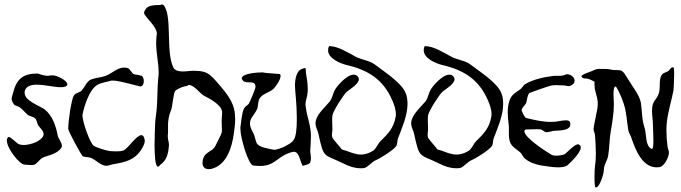

<svg xmlns="http://www.w3.org/2000/svg" viewBox="-20 -723 2983 841"><path d="M145 -401C81 -401 53 -377 38 -319C35 -306 31 -299 31 -291C31 -284 33 -277 41 -266C45 -260 56 -259 63 -255C77 -247 87 -233 99 -222C107 -214 124 -213 133 -205C142 -198 142 -182 148 -173C155 -163 171 -150 171 -136C171 -113 131 -93 97 -89C93 -88 88 -88 84 -88C73 -88 64 -90 58 -94C53 -97 27 -123 19 -123H17C12 -120 10 -114 10 -108C10 -73 64 -4 87 -2C102 -1 111 0 118 0C135 0 137 -5 158 -26C173 -42 229 -42 250 -78C251 -80 251 -82 251 -85C251 -98 235 -118 233 -128C226 -168 210 -218 175 -244C152 -261 88 -281 88 -316V-322C93 -345 114 -352 141 -352C175 -352 218 -341 246 -341C258 -341 268 -343 273 -348C275 -350 275 -352 275 -354C275 -370 230 -393 211 -393C203 -393 196 -392 190 -391H189C174 -391 161 -396 145 -401Z M444 3H451C460 1 469 -3 478 -4C531 -13 572 -23 601 -71C606 -80 614 -93 614 -105V-108C612 -125 606 -131 599 -131C578 -131 542 -75 523 -65C515 -61 503 -60 491 -60C481 -60 471 -61 463 -61C450 -62 400 -77 390 -85C374 -97 341 -189 341 -219C341 -220 342 -222 342 -224C350 -261 371 -330 406 -351C422 -361 449 -364 468 -370H475C506 -370 593 -343 596 -344C606 -347 610 -357 610 -368C610 -380 605 -392 595 -392C593 -395 571 -395 565 -399C556 -404 548 -423 539 -425C533 -426 529 -427 524 -427C493 -427 471 -401 443 -391C422 -383 399 -383 377 -374C360 -366 352 -343 339 -328C329 -316 312 -318 303 -304C293 -287 279 -195 279 -163V-158C279 -149 332 -50 342 -39C347 -35 369 -35 377 -32C400 -23 422 3 444 3Z M782 -410C762 -410 747 -414 740 -426C704 -495 737 -660 695 -702C694 -703 692 -703 689 -703H686C684 -703 683 -700 682 -701C661 -701 629 -701 618 -683C618 -682 607 -670 613 -660C625 -640 667 -604 667 -576C667 -574 667 -571 666 -569C665 -557 664 -546 664 -535C664 -490 675 -447 675 -403C675 -395 674 -387 673 -379C669 -337 670 -295 667 -253C665 -225 659 -197 659 -169C659 -163 657 -127 657 -88C657 -42 660 7 672 7H673C677 6 679 2 682 -1C710 -21 717 -48 720 -86V-89C720 -101 715 -112 715 -124V-129C719 -165 709 -191 730 -243C735 -256 740 -315 747 -324C758 -336 785 -345 801 -347C803 -348 804 -351 806 -351C831 -351 856 -313 873 -304C897 -292 939 -269 950 -244C952 -240 953 -234 953 -229C953 -218 951 -207 951 -199C951 -174 952 -161 952 -153C952 -137 948 -134 923 -83C919 -76 914 -71 909 -67C891 -54 867 -46 867 -9C867 7 877 18 894 18C900 18 907 17 915 14C975 -7 996 -80 1004 -136C1008 -162 1010 -183 1010 -202C1010 -265 987 -299 928 -366C913 -383 897 -401 874 -408C860 -412 844 -413 828 -413C813 -413 796 -410 782 -410Z M1131 -406H1130C1106 -406 1039 -401 1039 -380C1039 -377 1041 -374 1044 -370C1058 -353 1099 -375 1099 -344V-341C1099 -334 1074 -275 1070 -269C1064 -261 1054 -257 1049 -248C1038 -225 1037 -189 1033 -165V-158C1033 -119 1068 -1 1089 2C1101 3 1110 4 1119 4C1188 4 1194 -41 1263 -58H1268C1290 -58 1295 -17 1302 -5C1303 -2 1304 4 1307 3C1314 1 1334 -3 1338 -10C1341 -17 1342 -23 1342 -30C1342 -41 1339 -52 1339 -63C1340 -84 1342 -106 1342 -128C1342 -159 1333 -191 1325 -222C1323 -233 1320 -245 1319 -257C1319 -260 1318 -262 1318 -265C1318 -283 1326 -298 1327 -316C1328 -322 1328 -328 1328 -333C1328 -357 1324 -380 1320 -404C1319 -408 1321 -425 1316 -425H1314C1313 -425 1311 -424 1309 -423C1278 -418 1272 -375 1272 -348C1272 -326 1280 -268 1280 -213V-196C1280 -161 1277 -129 1268 -113C1261 -98 1236 -86 1222 -79C1215 -76 1193 -67 1182 -67H1180C1161 -71 1112 -77 1104 -97C1098 -110 1097 -125 1090 -139C1083 -153 1075 -166 1075 -182C1075 -203 1088 -214 1097 -229L1103 -239C1115 -258 1106 -280 1121 -297C1137 -315 1160 -318 1177 -333C1186 -342 1209 -372 1209 -390C1209 -393 1208 -396 1207 -398C1206 -400 1141 -402 1131 -406Z M1560 14C1565 14 1570 14 1575 13C1589 12 1610 -16 1628 -22C1643 -28 1710 -69 1717 -86C1721 -95 1720 -107 1723 -116C1740 -161 1765 -216 1765 -268C1765 -284 1763 -300 1757 -315C1739 -362 1658 -412 1621 -441C1598 -458 1564 -461 1539 -474C1505 -492 1461 -521 1422 -521V-522C1418 -515 1417 -509 1417 -503C1417 -468 1467 -446 1499 -438C1594 -416 1659 -374 1698 -284C1706 -266 1714 -244 1714 -223C1714 -219 1714 -216 1713 -212C1705 -163 1680 -137 1646 -104C1634 -92 1628 -71 1613 -62C1595 -51 1578 -46 1561 -46C1540 -46 1519 -54 1496 -63C1493 -64 1477 -67 1476 -70C1464 -86 1449 -101 1437 -118C1435 -121 1434 -126 1434 -132C1434 -141 1436 -151 1436 -155C1436 -167 1435 -181 1435 -194C1435 -202 1435 -210 1436 -218C1439 -236 1484 -308 1500 -322C1511 -331 1552 -355 1552 -376C1552 -381 1549 -386 1544 -391C1540 -395 1534 -396 1529 -396C1499 -396 1455 -346 1445 -326C1438 -311 1435 -292 1424 -278C1402 -251 1362 -219 1362 -182C1362 -179 1363 -176 1363 -173C1365 -161 1372 -151 1375 -136C1399 -25 1397 -50 1486 -6C1510 6 1533 14 1560 14Z M1979 14C1984 14 1989 14 1994 13C2008 12 2029 -16 2047 -22C2062 -28 2129 -69 2136 -86C2140 -95 2139 -107 2142 -116C2159 -161 2184 -216 2184 -268C2184 -284 2182 -300 2176 -315C2158 -362 2077 -412 2040 -441C2017 -458 1983 -461 1958 -474C1924 -492 1880 -521 1841 -521V-522C1837 -515 1836 -509 1836 -503C1836 -468 1886 -446 1918 -438C2013 -416 2078 -374 2117 -284C2125 -266 2133 -244 2133 -223C2133 -219 2133 -216 2132 -212C2124 -163 2099 -137 2065 -104C2053 -92 2047 -71 2032 -62C2014 -51 1997 -46 1980 -46C1959 -46 1938 -54 1915 -63C1912 -64 1896 -67 1895 -70C1883 -86 1868 -101 1856 -118C1854 -121 1853 -126 1853 -132C1853 -141 1855 -151 1855 -155C1855 -167 1854 -181 1854 -194C1854 -202 1854 -210 1855 -218C1858 -236 1903 -308 1919 -322C1930 -331 1971 -355 1971 -376C1971 -381 1968 -386 1963 -391C1959 -395 1953 -396 1948 -396C1918 -396 1874 -346 1864 -326C1857 -311 1854 -292 1843 -278C1821 -251 1781 -219 1781 -182C1781 -179 1782 -176 1782 -173C1784 -161 1791 -151 1794 -136C1818 -25 1816 -50 1905 -6C1929 6 1952 14 1979 14Z M2426 10C2441 10 2454 8 2464 2C2468 -1 2524 -51 2524 -77C2524 -83 2521 -88 2515 -90C2514 -91 2513 -91 2512 -91C2495 -91 2460 -50 2452 -47C2444 -44 2429 -41 2416 -41C2408 -41 2399 -43 2394 -46C2371 -60 2277 -120 2277 -148C2277 -155 2282 -156 2287 -156H2289C2301 -156 2315 -157 2329 -157C2336 -157 2343 -157 2350 -156C2358 -154 2363 -144 2374 -144H2377C2387 -145 2397 -149 2407 -150C2427 -152 2478 -149 2478 -178C2478 -181 2478 -185 2476 -189C2474 -194 2467 -196 2459 -196C2444 -196 2423 -191 2414 -190C2408 -190 2401 -189 2394 -189C2357 -189 2323 -197 2285 -206C2278 -208 2268 -231 2265 -238V-241C2265 -251 2282 -264 2285 -273C2289 -286 2289 -303 2298 -315C2300 -317 2383 -346 2393 -348C2401 -350 2409 -350 2417 -350C2427 -350 2437 -349 2446 -349H2447C2454 -349 2463 -346 2471 -346C2473 -346 2476 -346 2478 -347C2492 -353 2497 -361 2497 -369C2497 -384 2481 -398 2462 -398C2449 -392 2440 -391 2431 -391H2414C2410 -391 2406 -391 2401 -390C2364 -386 2311 -374 2280 -354C2271 -349 2267 -337 2258 -331C2239 -318 2221 -308 2213 -286C2206 -268 2204 -250 2204 -231C2204 -213 2206 -195 2208 -178C2209 -172 2209 -167 2209 -161V-140C2209 -123 2210 -107 2217 -94C2227 -77 2242 -70 2257 -57C2267 -49 2271 -34 2281 -27C2305 -7 2343 2 2373 5C2386 7 2407 10 2426 10Z M2589 98H2591C2606 98 2625 39 2625 22C2625 -2 2641 -20 2644 -42C2650 -77 2649 -112 2655 -146C2662 -187 2669 -227 2669 -269C2669 -278 2662 -344 2676 -344H2677C2680 -344 2700 -306 2711 -272C2725 -232 2725 -194 2732 -153C2734 -140 2743 -130 2746 -118C2762 -71 2792 10 2856 10C2860 10 2865 9 2869 9C2891 5 2910 -36 2910 -54V-56C2910 -64 2905 -72 2904 -81C2901 -102 2899 -130 2899 -154C2899 -203 2912 -248 2923 -295C2925 -306 2928 -317 2930 -327C2931 -336 2933 -373 2933 -400C2933 -415 2932 -427 2930 -428H2926C2919 -428 2916 -420 2910 -414C2902 -407 2887 -405 2880 -397C2864 -377 2874 -339 2866 -315C2855 -281 2836 -285 2836 -237C2836 -216 2840 -196 2840 -175C2840 -164 2842 -133 2842 -108C2842 -88 2841 -71 2836 -71H2834C2806 -83 2812 -136 2804 -161C2791 -199 2793 -234 2787 -274C2780 -308 2752 -341 2735 -370C2730 -379 2720 -393 2715 -401C2705 -416 2694 -416 2683 -416H2677C2670 -416 2663 -417 2656 -418C2655 -418 2654 -418 2654 -419C2636 -422 2619 -421 2602 -421C2595 -421 2590 -419 2582 -416C2578 -412 2525 -397 2527 -389C2529 -381 2537 -379 2547 -379C2562 -379 2583 -365 2584 -365V-354C2584 -315 2601 -298 2598 -260C2597 -246 2596 -242 2596 -244C2590 -210 2583 -185 2580 -160V-157C2580 -148 2585 -142 2586 -133C2588 -106 2590 -79 2590 -51C2590 -32 2589 -13 2586 6C2585 13 2584 33 2584 52C2584 75 2585 97 2589 98Z"/></svg>

Font: Ancial
Style: Regular
Weight: 400
Designer: Daytona Mess (Anne-Dauphine Borione)
Foundry: Daytona Mess (Anne-Dauphine Borione)
Version: Version 1.000;Glyphs 3.2 (3192)